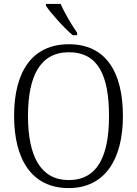

<svg xmlns="http://www.w3.org/2000/svg" viewBox="-20 -951 702 981"><path d="M352 -771H374V-784C347 -822 309 -886 290 -931H215V-921C238 -886 308 -807 352 -771ZM331 10C514 10 608 -134 608 -358C608 -588 517 -725 332 -725C145 -725 52 -586 52 -359C52 -134 144 10 331 10ZM331 -31C187 -31 123 -154 123 -358C123 -564 186 -684 332 -684C482 -684 537 -564 537 -358C537 -153 478 -31 331 -31Z"/></svg>

Font: Noto Serif Devanagari SemiCondensed Light
Style: Regular
Weight: 300
Width: 4
Designer: Universal Thirst, Indian Type Foundry and the Monotype Design Team
Foundry: Monotype Imaging Inc.
Version: Version 2.004